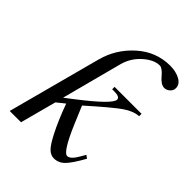

<svg xmlns="http://www.w3.org/2000/svg" viewBox="-200 -786 901 901"><g transform="rotate(45 250.0 -336.0)"><path d="M14 0 138 -465Q162 -556 233 -619.5Q304 -683 397 -683Q435 -683 462.5 -668Q490 -653 490 -627Q490 -611 477.5 -600Q465 -589 450 -589Q428 -589 403 -619Q378 -649 361 -649Q323 -649 281.5 -612Q240 -575 226 -521L147 -221L190 -254Q333 -364 333 -394Q333 -412 296 -412H282V-428H461V-412Q425 -410 385 -382.5Q345 -355 236 -258L273 -170Q328 -41 354 -41Q375 -41 399 -83Q404 -91 414 -109L429 -98Q394 -35 371 -12Q348 11 318 11Q296 11 278.5 -6.5Q261 -24 237 -71Q207 -129 177 -212L137 -180L89 0Z"/></g></svg>

Font: STIX MathJax Latin
Style: Italic
Weight: 400
Italic angle: -16.33°
Designer: MicroPress Inc., with final additions and corrections provided by Coen Hoffman, Elsevier (retired)
Version: Version 1.1.1